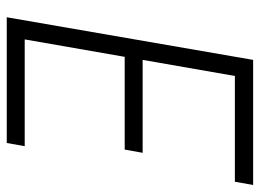

<svg xmlns="http://www.w3.org/2000/svg" viewBox="-118 -632 751 554"><g transform="rotate(90 257.0 -355.5)"><path d="M412.1 -340.3H144.5L94.2 -51.8H402.3L393.1 0H30.3L153.3 -710.9H514.2L504.9 -658.2H199.7L153.3 -392.1H421.4Z"/></g></svg>

Font: TypoPRO Roboto
Style: Italic
Weight: 300
Italic angle: -12°
Designer: Google
Version: Version 2.136; 2016